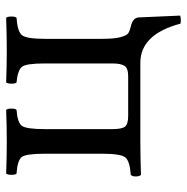

<svg xmlns="http://www.w3.org/2000/svg" viewBox="-12 -459 601 617"><g transform="rotate(-90 288.5 -150.5)"><path d="M225.1 -39.1H351.1Q377.9 -39.1 385.5 -51Q393.1 -63 393.1 -89.8V-307.1Q393.1 -366.2 382.6 -380.1Q372.1 -394 332 -397.9Q328.1 -401.9 328.1 -413.8Q328.1 -425.8 332 -431.2Q392.1 -429.2 432.1 -429.2Q480 -429.2 540 -431.2Q543.9 -426.3 543.9 -414.1Q543.9 -401.9 540 -397.9Q496.1 -395 484.1 -380.6Q472.2 -366.2 472.2 -307.1V-122.1Q472.2 -84 477.5 -64Q482.9 -43.9 490 -39.1Q497.1 -34.2 511.2 -30.8Q540 -24.9 541 -4.9L546.9 127.9Q533.7 131.8 521 128.9Q486.8 0 395 0H143.1Q95.2 0 35.2 2Q30.3 -2 30 -13.9Q29.8 -25.9 35.2 -30.8Q79.1 -33.7 91.1 -48.3Q103 -63 103 -122.1V-307.1Q103 -367.2 92.5 -381.1Q82 -395 39.1 -397.9Q35.2 -401.9 35.2 -413.8Q35.2 -425.8 39.1 -431.2Q95.2 -429.2 142.1 -429.2Q193.8 -429.2 244.1 -431.2Q248 -426.3 248 -414.1Q248 -401.9 244.1 -397.9Q203.1 -395 192.6 -380.6Q182.1 -366.2 182.1 -307.1V-89.8Q182.1 -59.1 190.2 -49.1Q198.2 -39.1 225.1 -39.1Z"/></g></svg>

Font: Linux Libertine O
Style: Regular
Weight: 400
Designer: Philipp H. Poll
Foundry: Philipp H. Poll
Version: Version 5.3.0